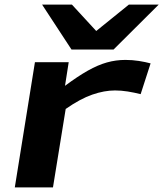

<svg xmlns="http://www.w3.org/2000/svg" viewBox="-20 -810 706 830"><path d="M277 -541 261 -439Q316 -480 359.5 -504.5Q403 -529 442 -540Q481 -551 522 -551Q552 -551 580.5 -546.5Q609 -542 631 -536L588 -403Q560 -410 532 -414.5Q504 -419 477 -419Q431 -419 379 -401Q327 -383 264 -339L209 0H44L131 -541ZM666 -790 471 -596H289L162 -790H291L396 -676L537 -790Z"/></svg>

Font: Georama ExtraExtended SemiBold
Style: Italic
Weight: 600
Width: 8
Italic angle: -9°
Designer: Jean-Baptiste Levee
Foundry: Production Type
Version: Version 1.000